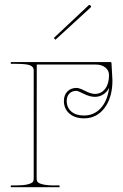

<svg xmlns="http://www.w3.org/2000/svg" viewBox="-20 -778 510 798"><path d="M203.6 -620.1 347.7 -755.4Q351.6 -759.8 356 -755.4Q360.4 -751 356.9 -747.1L210.4 -612.8ZM433.6 -413.1Q424.8 -395.5 409.2 -385.5Q393.6 -375.5 374.5 -375.5Q353.5 -375.5 328.6 -387.9Q303.7 -400.4 298.3 -400.4Q279.3 -400.4 268.3 -389.2Q257.3 -377.9 257.3 -358.4Q257.3 -331.1 276.4 -314.5Q295.4 -297.9 329.1 -297.9Q370.6 -297.9 398.7 -328.4Q426.8 -358.9 433.6 -413.1ZM24.9 -520H438.5Q443.4 -520 443.4 -515.6Q447.3 -454.6 447.3 -444.3Q447.3 -373 414.8 -329.6Q382.3 -286.1 329.1 -286.1Q291.5 -286.1 268.6 -305.9Q245.6 -325.7 245.6 -358.4Q245.6 -382.8 260 -397.7Q274.4 -412.6 298.3 -412.6Q309.6 -412.6 334 -400.1Q358.4 -387.7 374.5 -387.7Q400.9 -387.7 417 -408.9Q433.1 -430.2 433.1 -465.3Q433.1 -485.4 417.7 -497.6Q402.3 -509.8 377 -509.8H132.8L132.3 -35.6Q132.3 -26.9 136.5 -21.5Q140.6 -16.1 158 -11.7Q175.3 -7.3 207.5 -7.3H227.5V0H24.9V-7.3H44.9Q77.1 -7.3 94.5 -11.7Q111.8 -16.1 116 -21.5Q120.1 -26.9 120.1 -35.6V-486.8Q120.1 -500 105.5 -506.3Q90.8 -512.7 44.9 -512.7H24.9Z"/></svg>

Font: ZnikomitNo24
Style: Thin
Weight: 300
Designer: gluk
Foundry: gluk
Version: Version 0.55